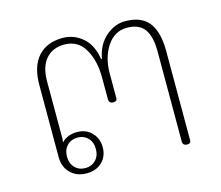

<svg xmlns="http://www.w3.org/2000/svg" viewBox="-79 -598 813 706"><g transform="rotate(-15 328.0 -245.0)"><path d="M85 -77V-352Q85 -423 118.5 -460Q152 -497 212 -497Q255 -497 288 -468.5Q321 -440 329 -385H332Q342 -438 376 -467.5Q410 -497 450 -497Q511 -497 539.5 -461Q568 -425 568 -352V-11Q568 0 554 0Q537 0 537 -16V-358Q537 -416 516.5 -444Q496 -472 450 -472Q403 -472 374.5 -429.5Q346 -387 346 -326V-231Q346 -220 332 -220Q315 -220 315 -236V-318Q315 -384 289 -428Q263 -472 212 -472Q167 -472 141.5 -442.5Q116 -413 116 -358V-142Q116 -131 114 -125Q137 -149 173 -149Q208 -149 229.5 -126.5Q251 -104 251 -71Q251 -36 228.5 -14.5Q206 7 170 7Q132 7 108.5 -16.5Q85 -40 85 -77ZM225 -71Q225 -97 209.5 -113Q194 -129 170 -129Q146 -129 130.5 -113Q115 -97 115 -71Q115 -45 130.5 -29Q146 -13 170 -13Q194 -13 209.5 -29Q225 -45 225 -71Z"/></g></svg>

Font: Maitree ExtraLight
Style: Regular
Weight: 275
Designer: CadsonDemak Team
Foundry: CadsonDemak
Version: Version 1.003